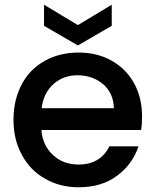

<svg xmlns="http://www.w3.org/2000/svg" viewBox="-20 -782 657 811"><path d="M580 -289C580 -289 580 -289 580 -289C580 -342 569 -390 546 -431C523 -472 492 -503 451 -526C410 -549 364 -560 312 -560C312 -560 312 -560 312 -560C258 -560 210 -548 169 -525C127 -502 95 -469 72 -426C49 -383 37 -333 37 -276C37 -276 37 -276 37 -276C37 -219 49 -170 73 -127C96 -84 129 -50 171 -27C212 -3 259 9 312 9C312 9 312 9 312 9C377 9 431 -7 475 -40C518 -72 548 -113 565 -164C565 -164 442 -164 442 -164C442 -164 442 -164 442 -164C417 -113 373 -87 312 -87C312 -87 312 -87 312 -87C269 -87 233 -100 204 -127C175 -154 158 -189 155 -233C155 -233 576 -233 576 -233C576 -233 576 -233 576 -233C579 -250 580 -268 580 -289ZM156 -325C156 -325 156 -325 156 -325C161 -368 178 -402 206 -427C234 -452 268 -464 307 -464C307 -464 307 -464 307 -464C350 -464 387 -451 416 -426C445 -401 460 -367 461 -325C461 -325 156 -325 156 -325ZM452 -762C452 -762 309 -676 309 -676C309 -676 166 -762 166 -762C166 -762 166 -673 166 -673C166 -673 309 -590 309 -590C309 -590 452 -673 452 -673C452 -673 452 -762 452 -762Z"/></svg>

Font: Girnar Poppins
Style: Medium
Weight: 500
Designer: Ninad Kale (Devanagari), Jonny Pinhorn (Latin)
Foundry: Indian Type Foundry
Version: ""